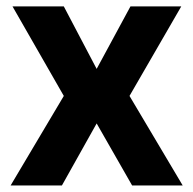

<svg xmlns="http://www.w3.org/2000/svg" viewBox="-20 -565 589 585"><path d="M174.4 -545.5H18.1L174.4 -272.7L12.4 0H168.7L274.5 -188.9L382.5 0H536.6L374.6 -272.7L532.3 -545.5H377.5L274.5 -355.1Z"/></svg>

Font: RED Number
Style: Bold
Weight: 700
Designer: RED UED
Foundry: rsms
Version: Version 1.003;FEAKit 1.0